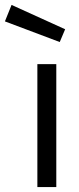

<svg xmlns="http://www.w3.org/2000/svg" viewBox="-80 -761 321 781"><path d="M72 0V-500H149V0ZM163 -590 -60 -674 -33 -741 185 -642Z"/></svg>

Font: Cairo Play
Style: Regular
Weight: 400
Designer: Mohamed Gaber, Accademia di Belle Arti di Urbino
Foundry: Kief Type Foundry, Accademia di Belle Arti di Urbino
Version: Version 3.119